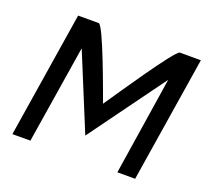

<svg xmlns="http://www.w3.org/2000/svg" viewBox="-104 -706 896 832"><g transform="rotate(20 344.0 -290.0)"><path d="M30 0H113L185 -452L329 -102L584 -452L514 0H596L688 -580H591C570 -580 389 -309 354 -258C336 -307 238 -580 217 -580H122Z"/></g></svg>

Font: Charger Sport
Style: SeBdObl
Weight: 600
Designer: Jasper
Foundry: Cannot Into Space Fonts
Version: Version 1.1